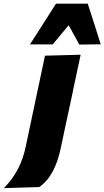

<svg xmlns="http://www.w3.org/2000/svg" viewBox="-132 -794 550 1012"><path d="M-111.5 197.5Q-64 149 -36 94Q-8 39 5.5 -30L44.5 -214.5L55 -264.5Q72 -343.5 83 -396Q94 -448.5 105 -500.5L293 -505.5Q285.5 -470 278 -435Q270.5 -400 261.8 -359Q253 -318 242 -264.5Q227 -196 214.2 -136Q201.5 -76 188.5 -14.5Q173.5 57.5 146.2 109Q119 160.5 75 192ZM26 -560Q61 -614.5 95 -667.8Q129 -721 163 -774.5H330.5Q347.5 -721.5 365 -667.5Q382 -613.5 399 -560.5L286 -559Q272.5 -584 258.5 -609.5Q244.5 -635 230 -661Q209 -635.5 188 -610.5Q166.5 -585 146 -560Z"/></svg>

Font: Heraclito ExtraBold
Style: Italic
Weight: 800
Italic angle: -12°
Designer: Kostas Bartsokas (font) & Cristiano Sobral (main changes)
Foundry: Kostas Bartsokas (font) & Cristiano Sobral (main changes)
Version: Version 1.00;July 8, 2020;FontCreator 13.0.0.2655 64-bit